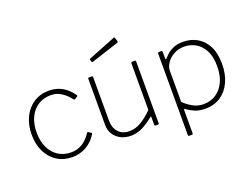

<svg xmlns="http://www.w3.org/2000/svg" viewBox="-132 -1044 1962 1497"><g transform="rotate(-20 849.0 -295.5)"><path d="M296 -540Q341 -540 376.5 -527Q412 -514 440.5 -490Q469 -466 492 -433Q497 -426 492 -423L468 -407Q463 -404 457 -411Q430 -445 404.5 -464.5Q379 -484 354 -493Q329 -502 301 -502Q240 -502 194 -472.5Q148 -443 123 -389.5Q98 -336 98 -265Q98 -194 123 -140.5Q148 -87 193.5 -57.5Q239 -28 300 -28Q351 -28 392 -52.5Q433 -77 466 -128Q469 -133 471 -133.5Q473 -134 476 -132L499 -117Q504 -114 501 -107Q483 -78 460.5 -56Q438 -34 412 -19.5Q386 -5 357 2.5Q328 10 296 10Q225 10 170.5 -24.5Q116 -59 86 -120.5Q56 -182 56 -263Q56 -344 86.5 -406.5Q117 -469 171.5 -504.5Q226 -540 296 -540Z M783 -28Q834 -28 881 -56Q928 -84 977 -133V-521Q977 -530 986 -530H1008Q1017 -530 1017 -521V-9Q1017 0 1009 0H988Q980 0 980 -8V-72Q980 -77 978.5 -78Q977 -79 972 -75Q909 -25 866 -7.5Q823 10 784 10Q737 10 700 -8.5Q663 -27 641.5 -60.5Q620 -94 620 -137V-520Q620 -530 629 -530H651Q660 -530 660 -521V-159Q660 -101 692.5 -64.5Q725 -28 783 -28ZM924 -752 934 -720Q937 -712 927 -708L700 -634Q696 -633 693.5 -634Q691 -635 689 -639L684 -654Q681 -662 687 -664L916 -755Q922 -757 924 -752Z M1227 -530Q1237 -530 1237 -519V-468Q1237 -460 1240 -459Q1243 -458 1249 -464Q1257 -473 1275.5 -491Q1294 -509 1327 -524.5Q1360 -540 1412 -540Q1476 -540 1527.5 -510.5Q1579 -481 1609.5 -422.5Q1640 -364 1640 -275Q1640 -190 1610.5 -126Q1581 -62 1527.5 -26Q1474 10 1400 10Q1349 10 1312 -6Q1275 -22 1253 -40Q1245 -47 1242 -45Q1239 -43 1239 -33V155Q1239 165 1230 165H1207Q1199 165 1199 156V-518Q1199 -525 1201.5 -527.5Q1204 -530 1211 -530H1227ZM1239 -104Q1276 -69 1314.5 -48.5Q1353 -28 1399 -28Q1457 -28 1501.5 -57Q1546 -86 1572 -140.5Q1598 -195 1598 -271Q1598 -351 1571 -402Q1544 -453 1500.5 -477.5Q1457 -502 1407 -502Q1357 -502 1319 -480Q1281 -458 1260 -426Q1239 -394 1239 -364V-104Z"/></g></svg>

Font: Libre Franklin Thin Thin
Style: Regular
Weight: 250
Version: Version 3.000